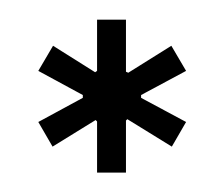

<svg xmlns="http://www.w3.org/2000/svg" viewBox="-20 -742 231 198"><path d="M109.9 -617.7V-564H80.1V-616.7L78.6 -618.2L34.2 -590.8L19.5 -616.2L65.4 -641.1V-644L19.5 -668.9L34.7 -694.8L78.1 -667.5L80.1 -668.9V-721.7H109.9V-668L112.3 -667L156.7 -694.8L171.9 -668.9L125.5 -644V-641.1L171.9 -616.2L157.2 -590.8L111.3 -619.1Z"/></svg>

Font: Tulpen One
Style: Regular
Weight: 400
Designer: Naima Ben Ayed
Foundry: Naima Ben Ayed, Anton Koovit
Version: Version 1.002